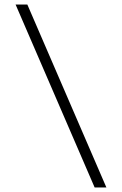

<svg xmlns="http://www.w3.org/2000/svg" viewBox="-20 -790 540 850"><path d="M451 40H399L49 -770H101Z"/></svg>

Font: M PLUS Code Latin Light
Style: Regular
Weight: 300
Designer: Coji Morishita
Foundry: UNDERFOREST DESIGN
Version: Version 1.002; ttfautohint (v1.8.3)